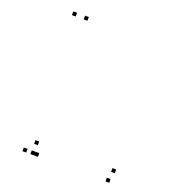

<svg xmlns="http://www.w3.org/2000/svg" viewBox="-135 -849 890 968"><g transform="rotate(20 310.0 -365.0)"><path d="M176.5 -720V-740H156.5V-720ZM113.5 -720V-740H93.5V-720ZM113.5 10V-10H93.5V10ZM176.5 10V-10H156.5V10ZM156 -45V-65H136V-45ZM156 10V-10H136V10ZM559 10V-10H539V10ZM569 -45V-65H549V-45Z"/></g></svg>

Font: Monaspace Argon Dots Var
Style: Regular
Weight: 400
Designer: Riley Cran and the Lettermatic Team
Version: Version 1.100 (Monaspace Argon Dots)